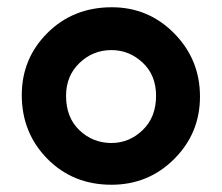

<svg xmlns="http://www.w3.org/2000/svg" viewBox="-20 -550 611 529"><path d="M288 -530Q389 -530 460 -458Q531 -386 531 -284Q531 -183 460 -112Q389 -41 287 -41Q181 -41 110.5 -112.5Q40 -184 40 -288Q40 -389 111 -459.5Q182 -530 288 -530ZM287 -156Q336 -156 373 -191.5Q410 -227 410 -286Q410 -343 373 -377.5Q336 -412 287 -412Q236 -412 199 -376.5Q162 -341 162 -286Q162 -226 199 -191Q236 -156 287 -156Z"/></svg>

Font: Palanquin
Style: Bold
Weight: 700
Designer: Pria Ravichandran
Version: Version 1.0.4